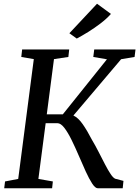

<svg xmlns="http://www.w3.org/2000/svg" viewBox="-20 -1008 746 1028"><path d="M2.5 0 7 -36.5 77.5 -50 161 -691.5 94 -703 98.5 -743H350.5L346 -703L269 -691.5L230.5 -396H316.5L552.5 -690.5L479.5 -703L484.5 -743H705.5L700.5 -703L628.5 -691L373 -389.5Q398.5 -378 422.8 -343.2Q447 -308.5 472 -260Q490.5 -229 508.2 -194.2Q526 -159.5 542 -128.5Q558 -97.5 572 -76.5Q586 -55.5 597 -51L641 -39.5L637 0H503.5Q490 0 473.5 -25.2Q457 -50.5 439 -90Q421 -129.5 402 -174Q383 -218.5 363.5 -258.2Q344 -298 324.8 -323.2Q305.5 -348.5 287 -348.5H224.5L185.5 -50L263 -36.5L259 0ZM351.5 -830 499.5 -988 574 -933.5Q551 -907.5 518.2 -882.5Q485.5 -857.5 451.5 -836.5Q417.5 -815.5 391 -801.5Z"/></svg>

Font: Merriweather Text Regular
Style: Italic
Weight: 400
Italic angle: -7.8°
Designer: Eben Sorkin
Foundry: Eben Sorkin
Version: Version 2.100; ttfautohint (v1.7.19-72a1) -l 8 -r 50 -G 200 